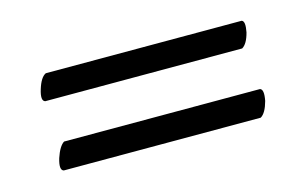

<svg xmlns="http://www.w3.org/2000/svg" viewBox="-37 -292 459 293"><g transform="rotate(-15 192.0 -145.0)"><path d="M346.7 -69.8H35.6Q28.3 -71.8 33.7 -89.8Q39.6 -107.4 47.4 -112.3H356.9Q363.3 -110.4 359.9 -92.8Q355 -74.7 346.7 -69.8ZM346.7 -179.2H35.6Q28.3 -181.2 33.7 -198.7Q39.1 -216.3 47.4 -220.2H356.9Q362.8 -218.3 359.4 -201.2Q355 -184.1 346.7 -179.2Z"/></g></svg>

Font: AMoshref-Thulth
Style: Regular
Weight: 400
Designer: Ali Moshref
Foundry: Ali Moshref
Version: Version 0.1